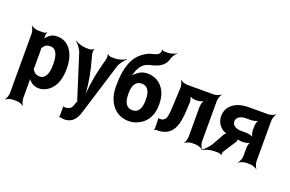

<svg xmlns="http://www.w3.org/2000/svg" viewBox="-120 -1233 2877 1908"><g transform="rotate(20 1318.5 -279.0)"><path d="M184 -500V-503C182 -514 187 -533 193 -539L191 -542C185 -536 167 -528 155 -528H100C76 -528 39 -542 26 -554L24 -552C36 -539 50 -502 50 -478V153C50 177 36 214 24 227L26 229C39 217 76 203 100 203H141C165 203 200 217 211 229L213 227C203 214 191 177 191 153V-24C191 -37 189 -54 184 -62L181 -60C185 -52 197 -38 205 -30C229 -6 259 10 301 10C329 10 355 3 380 -11C456 -52 497 -141 497 -259V-270C497 -310 493 -347 484 -380C459 -469 401 -538 300 -538C255 -538 225 -521 201 -495C193 -486 180 -470 177 -461L180 -460C184 -469 185 -487 184 -500ZM270 -104C233 -104 209 -120 195 -147C194 -149 188 -155 187 -154L190 -151C191 -152 191 -165 191 -168V-360C191 -363 190 -377 189 -378L187 -375C188 -374 195 -382 197 -384C211 -409 233 -423 269 -423C336 -423 356 -349 356 -270V-259C356 -180 337 -104 270 -104Z M593 100V194C593 199 589 205 587 206L589 210C592 208 599 206 603 207C617 211 631 213 648 213C733 213 771 151 792 79L959 -462C971 -498 1007 -543 1030 -560L1028 -563C1004 -546 950 -528 912 -528H874C861 -528 838 -538 832 -547L830 -545C836 -536 837 -507 833 -492L800 -360C774 -258 758 -120 758 -40H762C762 -120 745 -258 719 -360L685 -492C681 -507 683 -536 689 -545L686 -547C680 -538 658 -528 645 -528H607C568 -528 514 -546 490 -563L488 -560C511 -543 547 -498 559 -461L700 -17C701 -13 708 3 711 3V-1C708 -1 701 14 699 18L691 41C680 80 657 98 613 98C608 98 601 97 595 97C594 97 594 95 594 94L590 96C591 97 593 99 593 100Z M1139 -459C1160 -530 1197 -570 1262 -586C1338 -603 1411 -629 1431 -712C1437 -739 1461 -772 1478 -784L1476 -787C1459 -775 1414 -761 1386 -761H1346C1338 -761 1330 -767 1328 -773L1324 -772C1326 -766 1323 -746 1320 -739C1308 -709 1271 -704 1241 -696C1210 -689 1183 -675 1158 -656C1058 -589 1017 -461 1017 -290V-263C1017 -224 1023 -187 1034 -154C1065 -59 1140 10 1250 10C1284 10 1315 4 1341 -9C1427 -44 1482 -123 1482 -242V-252C1482 -287 1477 -320 1468 -351C1440 -436 1372 -499 1272 -499C1222 -499 1185 -481 1155 -453C1141 -443 1123 -426 1116 -416L1119 -414C1126 -424 1134 -443 1139 -459ZM1341 -252V-242C1341 -163 1317 -104 1250 -104C1182 -104 1158 -162 1158 -242V-252C1158 -329 1185 -385 1250 -385C1315 -385 1341 -329 1341 -252Z M1958 -528H1674C1652 -528 1616 -541 1605 -553L1602 -551C1613 -539 1625 -502 1624 -480L1616 -303C1615 -269 1613 -240 1611 -217C1606 -159 1597 -116 1537 -116H1530C1526 -116 1521 -119 1520 -121L1517 -118C1519 -116 1522 -112 1522 -109L1524 -11C1524 -6 1520 1 1517 4L1520 7C1523 4 1530 0 1536 0H1547C1721 0 1751 -133 1758 -303L1761 -366C1762 -388 1753 -427 1742 -439L1739 -436C1750 -425 1784 -414 1803 -414H1825C1845 -414 1881 -425 1893 -438L1891 -440C1878 -428 1867 -388 1867 -364V-50C1867 -26 1855 11 1845 24L1847 26C1858 14 1893 0 1917 0H1958C1982 0 2019 14 2032 26L2034 24C2022 11 2008 -26 2008 -50V-478C2008 -502 2022 -539 2034 -552L2032 -554C2019 -542 1982 -528 1958 -528Z M2184 -181 2118 -63C2098 -27 2055 14 2029 30L2031 33C2057 17 2113 0 2155 0H2197C2207 0 2228 7 2232 14L2235 12C2231 5 2235 -17 2240 -26L2325 -157C2331 -166 2339 -190 2334 -197L2331 -195C2336 -188 2362 -183 2374 -183H2393C2416 -183 2457 -193 2468 -204L2464 -207C2453 -196 2444 -159 2444 -139V-50C2444 -26 2428 11 2414 24L2416 26C2431 14 2470 0 2494 0H2534C2558 0 2595 14 2608 26L2610 24C2598 11 2584 -26 2584 -50V-478C2584 -502 2598 -539 2610 -552L2608 -554C2595 -542 2558 -528 2534 -528H2338C2298 -528 2261 -524 2231 -515C2160 -493 2100 -442 2100 -352C2100 -292 2130 -249 2171 -222C2182 -215 2207 -205 2217 -206L2216 -210C2206 -209 2190 -193 2184 -181ZM2241 -347C2241 -391 2285 -415 2338 -415H2391C2416 -415 2457 -425 2468 -437L2466 -439C2454 -428 2444 -391 2444 -369V-329C2444 -306 2454 -268 2466 -256L2468 -259C2456 -271 2414 -281 2389 -281H2334C2283 -281 2241 -305 2241 -347Z"/></g></svg>

Font: Asimov
Style: EdgeNar
Weight: 500
Designer: Google
Version: Version 2.000980: 2014